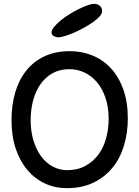

<svg xmlns="http://www.w3.org/2000/svg" viewBox="-20 -972 727 1002"><path d="M328 10Q268 10 215.5 -14Q163 -38 124 -83.5Q85 -129 62.5 -195Q40 -261 40 -345Q40 -424 59.5 -490Q79 -556 117.5 -604Q156 -652 213 -678.5Q270 -705 345 -705Q406 -705 461 -683Q516 -661 557.5 -617Q599 -573 623 -507Q647 -441 647 -353Q647 -280 627.5 -214Q608 -148 568.5 -98.5Q529 -49 469 -19.5Q409 10 328 10ZM330 -84Q385 -84 426 -106.5Q467 -129 494 -166Q521 -203 534 -251.5Q547 -300 547 -351Q547 -413 530.5 -461.5Q514 -510 486 -543Q458 -576 421 -593.5Q384 -611 342 -611Q292 -611 254.5 -590Q217 -569 191.5 -533Q166 -497 153 -448.5Q140 -400 140 -345Q140 -286 155 -237.5Q170 -189 195.5 -155Q221 -121 256 -102.5Q291 -84 330 -84ZM281 -777Q270 -779 259.5 -784.5Q249 -790 249 -805Q250 -817 263.5 -833Q277 -849 297 -865.5Q317 -882 342 -897.5Q367 -913 391.5 -925Q416 -937 437 -944.5Q458 -952 471 -952Q488 -952 500.5 -942Q513 -932 513 -913Q513 -901 500 -886.5Q487 -872 466 -857Q445 -842 419 -827.5Q393 -813 367.5 -802Q342 -791 319 -784Q296 -777 281 -777Z"/></svg>

Font: Sniglet
Style: Regular
Weight: 400
Designer: Haley Fiege
Foundry: Haley Fiege, Pablo Impallari, Brenda Gallo
Version: Version 2.000; ttfautohint (v0.95) -l 8 -r 50 -G 200 -x 14 -